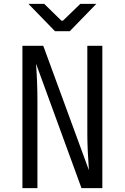

<svg xmlns="http://www.w3.org/2000/svg" viewBox="-20 -965 640 985"><path d="M95 0V-730H202L436 -92Q428 -205 428 -280V-730H505V0H398L165 -638Q172 -537 172 -450V0ZM338 -805H262L126 -945H207L295 -859H303L392 -945H474Z"/></svg>

Font: JetBrains Mono Semi Light
Style: Regular
Weight: 350
Monospace: yes
Designer: Philipp Nurullin, Konstantin Bulenkov
Foundry: JetBrains
Version: 2.002